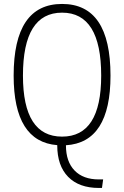

<svg xmlns="http://www.w3.org/2000/svg" viewBox="-20 -723 626 968"><path d="M478.5 224.6Q378.4 224.6 323.5 168.5Q268.6 112.3 268.6 9.8V8.8Q48.8 -8.3 48.8 -341.8Q48.8 -703.1 293 -703.1Q537.1 -703.1 537.1 -341.8Q537.1 -4.4 312.5 9.3V10.7Q312.5 91.8 356 136.7Q399.4 181.6 478.5 181.6H500L494.1 224.6ZM293 -34.2Q490.2 -34.2 490.2 -341.8Q490.2 -659.2 293 -659.2Q95.7 -659.2 95.7 -341.8Q95.7 -34.2 293 -34.2Z"/></svg>

Font: Cascadia Mono NF ExtraLight
Style: Regular
Weight: 200
Monospace: yes
Designer: Aaron Bell
Foundry: Saja Typeworks
Version: Version 2404.023; ttfautohint (v1.8.4)